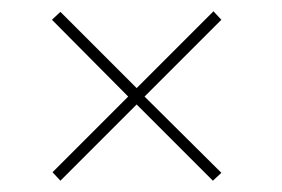

<svg xmlns="http://www.w3.org/2000/svg" viewBox="-20 -441 500 340"><path d="M372 -135 357 -121 222 -256 87 -121 73 -136 207 -270 72 -406 87 -420 222 -285 358 -421 372 -406 236 -270Z"/></svg>

Font: Raleway-v4020 Thin
Style: Italic
Weight: 250
Italic angle: -12°
Designer: Matt McInerney, Pablo Impallari, Rodrigo Fuenzalida
Foundry: Matt McInerney, Pablo Impallari, Rodrigo Fuenzalida
Version: Version 4.020;PS 004.020;hotconv 1.0.88;makeotf.lib2.5.64775